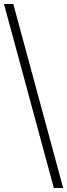

<svg xmlns="http://www.w3.org/2000/svg" viewBox="-20 -828 338 968"><path d="M251.5 120 0 -808H47L298.5 120Z"/></svg>

Font: Encode Sans SmExp XLt
Style: Regular
Weight: 200
Width: 6
Designer: Multiple Designers
Foundry: Impallari Type
Version: Version 3.002; ttfautohint (v1.8.3) -l 8 -r 50 -G 200 -x 14 